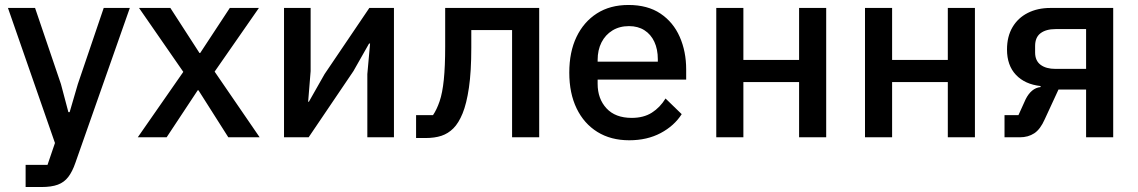

<svg xmlns="http://www.w3.org/2000/svg" viewBox="-20 -552 4574 772"><path d="M293 -214 397 -520H502L283 103Q271 138 254.5 159.5Q238 181 212.5 190.5Q187 200 146 200H83V111H171L201 23L12 -520H121L225 -214L255 -101H260Z M534 0 717 -263 539 -520H665L782 -339H785L904 -520H1021L843 -264L1024 0H898L778 -189H775L650 0Z M1122 0V-520H1229V-266L1219 -143H1222L1285 -254L1465 -520H1564V0H1457V-254L1468 -377H1464L1401 -266L1221 0Z M1653 3V-89H1721Q1736 -111 1747.5 -144.5Q1759 -178 1764.5 -231.5Q1770 -285 1770 -365V-520H2148V0H2039V-431H1875V-360Q1875 -264 1865.5 -199.5Q1856 -135 1840 -96Q1824 -57 1803 -36Q1782 -15 1755 -6Q1728 3 1690 3Z M2510 12Q2436 12 2382 -21.5Q2328 -55 2298.5 -116Q2269 -177 2269 -260Q2269 -343 2298 -403.5Q2327 -464 2380 -498Q2433 -532 2507 -532Q2584 -532 2635.5 -497.5Q2687 -463 2713 -404Q2739 -345 2739 -273V-232H2383V-215Q2383 -155 2418.5 -116.5Q2454 -78 2520 -78Q2568 -78 2601 -99Q2634 -120 2656 -156L2721 -93Q2691 -46 2636.5 -17Q2582 12 2510 12ZM2509 -447Q2471 -447 2442.5 -429.5Q2414 -412 2398.5 -381.5Q2383 -351 2383 -311V-304H2625V-314Q2625 -354 2611 -384Q2597 -414 2571 -430.5Q2545 -447 2509 -447Z M2860 0V-520H2969V-311H3193V-520H3302V0H3193V-222H2969V0Z M3458 0V-520H3567V-311H3791V-520H3900V0H3791V-222H3567V0Z M4019 0V-89H4075L4104 -153Q4115 -175 4130 -187.5Q4145 -200 4164 -202V-206Q4101 -213 4065 -251Q4029 -289 4029 -353Q4029 -405 4051 -442.5Q4073 -480 4112.5 -500Q4152 -520 4203 -520H4456V0H4347V-192H4236L4181 -73Q4163 -32 4138.5 -16Q4114 0 4081 0ZM4224 -275H4347V-435H4224Q4186 -435 4164 -418.5Q4142 -402 4142 -367V-341Q4142 -308 4164 -291.5Q4186 -275 4224 -275Z"/></svg>

Font: IBM Plex Sans Medium
Style: Regular
Weight: 500
Designer: Mike Abbink, Paul van der Laan, Pieter van Rosmalen
Foundry: Bold Monday
Version: Version 3.201